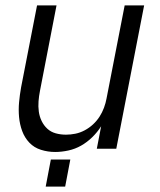

<svg xmlns="http://www.w3.org/2000/svg" viewBox="-20 -550 590 710"><path d="M184 12Q157 12 131.5 4Q106 -4 88.5 -22.5Q71 -41 62 -65.5Q53 -90 50.5 -117Q48 -144 50.5 -171.5Q53 -199 58 -227L117 -530H189L128 -215Q124 -195 122.5 -175.5Q121 -156 123.5 -137.5Q126 -119 134 -102.5Q142 -86 155 -74Q168 -62 186 -57Q204 -52 224 -52Q241 -52 258.5 -55.5Q276 -59 293 -68Q310 -77 324 -90Q338 -103 348 -118.5Q358 -134 364.5 -151.5Q371 -169 374 -186L441 -530H513L410 0H338L354 -83Q340 -61 321 -42.5Q302 -24 280 -11.5Q258 1 233 6.5Q208 12 184 12ZM149 140 168 40H240L221 140Z"/></svg>

Font: Lode
Style: Italic
Weight: 400
Italic angle: -11°
Monospace: yes
Designer: Belleve Invis
Foundry: Belleve Invis
Version: Version 29.2.0; ttfautohint (v1.8.3)